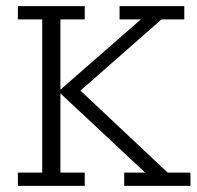

<svg xmlns="http://www.w3.org/2000/svg" viewBox="-20 -603 638 623"><path d="M38 0V-43H117V-540H38V-583H255V-540H176V-312L437 -540H368V-583H578V-540H504L224 -294L225 -324L524 -43H598V0H383V-43H451L176 -300V-43H255V0Z"/></svg>

Font: Rokkitt Light
Style: Regular
Weight: 300
Version: Version 3.103